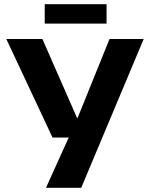

<svg xmlns="http://www.w3.org/2000/svg" viewBox="-20 -890 711 910"><path d="M198 0 325 -281 334 -297 499 -705H661L365 0ZM229 -238 10 -705H181L357 -304H375V-238ZM192 -870H485V-778H192Z"/></svg>

Font: TikTok Sans 24pt
Style: Bold
Weight: 700
Version: Version 4.000